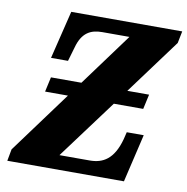

<svg xmlns="http://www.w3.org/2000/svg" viewBox="-80 -791 848 869"><g transform="rotate(10 344.0 -357.0)"><path d="M10 0H546L598 -221H520L512 -188C486 -92 437 -66 377 -66H238L440 -338H575L590 -406H490L677 -659L688 -714H178L124 -493H202L221 -558C240 -628 279 -648 332 -648H457L279 -406H139L124 -338H229L20 -54Z"/></g></svg>

Font: Noto Serif Condensed Black
Style: Italic
Weight: 900
Width: 3
Italic angle: -12°
Designer: Monotype Design Team
Foundry: Monotype Imaging Inc.
Version: Version 2.013